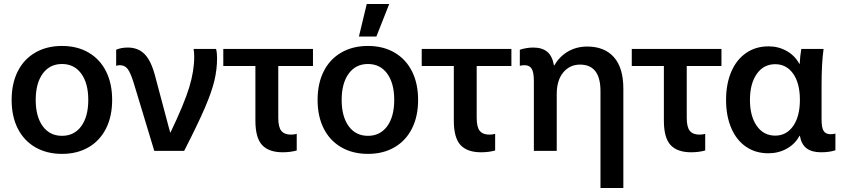

<svg xmlns="http://www.w3.org/2000/svg" viewBox="-20 -752 4201 957"><path d="M289 -523Q365 -523 421.5 -490Q478 -457 508.5 -396.5Q539 -336 539 -254Q539 -172 508.5 -111.5Q478 -51 421.5 -18Q365 15 289 15Q213 15 156 -18Q99 -51 68.5 -111.5Q38 -172 38 -254Q38 -336 68.5 -396.5Q99 -457 156 -490Q213 -523 289 -523ZM289 -433Q228 -433 193 -385Q158 -337 158 -254Q158 -171 193 -123Q228 -75 289 -75Q350 -75 385 -123Q420 -171 420 -254Q420 -337 385 -385Q350 -433 289 -433Z M754 -370 828 -92H830Q898 -234 923 -316Q948 -398 948 -469Q948 -490 945 -508H1057Q1062 -489 1062 -463Q1062 -406 1048.5 -349.5Q1035 -293 1000.5 -213Q966 -133 898 0H749L647 -337Q631 -389 616.5 -408Q602 -427 578 -427Q567 -427 559 -424V-504Q583 -515 617 -515Q669 -515 701.5 -481.5Q734 -448 754 -370Z M1367 -423V-165Q1367 -118 1382.5 -99.5Q1398 -81 1430 -81Q1448 -81 1459 -85V-2Q1427 7 1389 7Q1320 7 1286.5 -29Q1253 -65 1253 -151V-423H1093V-508H1540V-423Z M1814 -523Q1890 -523 1946.5 -490Q2003 -457 2033.5 -396.5Q2064 -336 2064 -254Q2064 -172 2033.5 -111.5Q2003 -51 1946.5 -18Q1890 15 1814 15Q1738 15 1681 -18Q1624 -51 1593.5 -111.5Q1563 -172 1563 -254Q1563 -336 1593.5 -396.5Q1624 -457 1681 -490Q1738 -523 1814 -523ZM1814 -433Q1753 -433 1718 -385Q1683 -337 1683 -254Q1683 -171 1718 -123Q1753 -75 1814 -75Q1875 -75 1910 -123Q1945 -171 1945 -254Q1945 -337 1910 -385Q1875 -433 1814 -433ZM1769 -570 1808 -732H1920L1856 -570Z M2356 -423V-165Q2356 -118 2371.5 -99.5Q2387 -81 2419 -81Q2437 -81 2448 -85V-2Q2416 7 2378 7Q2309 7 2275.5 -29Q2242 -65 2242 -151V-423H2082V-508H2529V-423Z M3087 -310V185H2973V-298Q2973 -430 2871 -430Q2820 -430 2787.5 -391Q2755 -352 2755 -283V0H2641V-348Q2641 -392 2630 -409.5Q2619 -427 2595 -427Q2581 -427 2571 -424V-504Q2604 -515 2638 -515Q2682 -515 2707.5 -494Q2733 -473 2741 -426H2743Q2769 -471 2811.5 -495.5Q2854 -520 2907 -520Q2993 -520 3040 -467Q3087 -414 3087 -310Z M3403 -423V-165Q3403 -118 3418.5 -99.5Q3434 -81 3466 -81Q3484 -81 3495 -85V-2Q3463 7 3425 7Q3356 7 3322.5 -29Q3289 -65 3289 -151V-423H3129V-508H3576V-423Z M3964 -434H3966Q3968 -474 3974 -508H4085Q4075 -436 4075 -328V-156Q4075 -115 4085.5 -99Q4096 -83 4120 -83Q4132 -83 4144 -86V-3Q4114 7 4072 7Q4026 7 4000 -13Q3974 -33 3967 -75H3965Q3943 -34 3901.5 -11Q3860 12 3810 12Q3746 12 3698.5 -20.5Q3651 -53 3625 -113.5Q3599 -174 3599 -254Q3599 -334 3625 -394.5Q3651 -455 3699 -488Q3747 -521 3811 -521Q3860 -521 3901 -498Q3942 -475 3964 -434ZM3844 -76Q3900 -76 3933.5 -124Q3967 -172 3967 -254Q3967 -337 3933.5 -384.5Q3900 -432 3844 -432Q3786 -432 3752 -383.5Q3718 -335 3718 -254Q3718 -173 3752 -124.5Q3786 -76 3844 -76Z"/></svg>

Font: CST
Style: Medium
Weight: 500
Version: Version 1.00